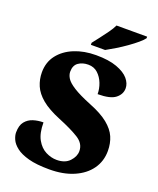

<svg xmlns="http://www.w3.org/2000/svg" viewBox="-168 -1032 942 1142"><g transform="rotate(20 302.5 -460.5)"><path d="M284 10Q203 10 152 -4Q101 -18 73 -40Q45 -62 34.5 -86Q24 -110 24 -129Q24 -174 43.5 -198Q63 -222 93 -231.5Q123 -241 157 -241Q157 -173 179.5 -133Q202 -93 236.5 -75.5Q271 -58 306 -58Q359 -58 387.5 -88.5Q416 -119 416 -153Q416 -201 368.5 -230.5Q321 -260 240 -293Q164 -324 122 -359Q80 -394 63 -434Q46 -474 46 -518Q46 -582 81.5 -628Q117 -674 178 -699Q239 -724 315 -724Q396 -724 447.5 -705Q499 -686 523 -657.5Q547 -629 547 -598Q547 -561 514.5 -535Q482 -509 402 -509Q402 -543 389 -576.5Q376 -610 351.5 -632.5Q327 -655 291 -655Q254 -655 228.5 -637Q203 -619 203 -579Q203 -559 216 -538Q229 -517 267.5 -492.5Q306 -468 380 -438Q456 -408 498.5 -373.5Q541 -339 558 -299.5Q575 -260 575 -212Q575 -147 539.5 -97Q504 -47 438.5 -18.5Q373 10 284 10ZM264 -784Q279 -803 299 -829Q319 -855 338.5 -882Q358 -909 368 -931H562V-921Q553 -908 529.5 -888Q506 -868 475 -846Q444 -824 412 -804.5Q380 -785 354 -771H264Z"/></g></svg>

Font: Noto Serif Ethiopic Black
Style: Regular
Weight: 900
Designer: Monotype Design Team
Foundry: Monotype Imaging Inc.
Version: Version 2.102; ttfautohint (v1.8.4.7-5d5b)